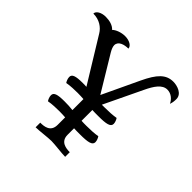

<svg xmlns="http://www.w3.org/2000/svg" viewBox="-201 -1032 1232 1232"><g transform="rotate(45 415.0 -416.0)"><path d="M318 -347C339 -347 356 -346 372 -345V-245C348 -248 324 -249 297 -249C231 -249 207 -240 207 -215C207 -200 215 -182 221 -174C252 -180 295 -181 318 -181C339 -181 356 -180 372 -179V-111C372 -47 319 -42 283 -42V0C314 0 386 -10 417 -10C448 -10 520 0 551 0V-42C519 -42 462 -47 462 -111V-170C477 -169 494 -169 516 -169C589 -169 622 -176 622 -204C622 -218 614 -236 608 -244C579 -239 543 -237 507 -237C490 -237 476 -237 462 -238V-336C477 -335 494 -335 516 -335C589 -335 622 -342 622 -370C622 -384 614 -402 608 -410C579 -405 543 -403 507 -403H481L605 -662C633 -721 664 -769 710 -769C746 -769 773 -744 786 -716C793 -735 794 -751 794 -767C794 -814 738 -832 701 -832C636 -832 595 -790 547 -688L430 -440L285 -680C273 -700 267 -717 267 -730C268 -766 310 -778 347 -778C347 -801 316 -820 276 -820C241 -820 205 -806 188 -789C169 -811 135 -820 100 -820C60 -820 29 -801 29 -778C85 -778 125 -749 146 -714L330 -414C320 -415 309 -415 297 -415C231 -415 207 -406 207 -381C207 -366 215 -348 221 -340C252 -346 295 -347 318 -347Z"/></g></svg>

Font: Milonga
Style: Regular
Weight: 400
Designer: Pablo Impallari, Brenda Gallo, Rodrigo Fuenzalida
Foundry: Pablo Impallari, Brenda Gallo, Rodrigo Fuenzalida
Version: Version 1.000